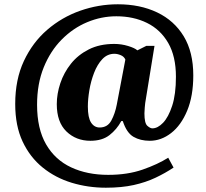

<svg xmlns="http://www.w3.org/2000/svg" viewBox="-20 -734 961 896"><path d="M474 142Q391 142 315 119Q239 96 179.5 48Q120 0 85.5 -73.5Q51 -147 51 -249Q51 -363 91.5 -449.5Q132 -536 200.5 -595Q269 -654 354.5 -684Q440 -714 530 -714Q634 -714 713.5 -676Q793 -638 837.5 -564.5Q882 -491 882 -382Q882 -286 853.5 -217.5Q825 -149 778.5 -113Q732 -77 679 -77Q635 -77 603 -95.5Q571 -114 553 -169H546Q525 -130 491 -103.5Q457 -77 402 -77Q335 -77 290 -120.5Q245 -164 245 -248Q245 -296 261.5 -345.5Q278 -395 311 -436.5Q344 -478 394.5 -503.5Q445 -529 513 -529Q546 -529 577.5 -519.5Q609 -510 621 -499L663 -520H701L661 -274Q657 -253 655.5 -232Q654 -211 654 -205Q654 -159 667.5 -147Q681 -135 691 -135Q716 -135 741 -161Q766 -187 783.5 -240.5Q801 -294 801 -376Q801 -471 765 -533.5Q729 -596 666 -627Q603 -658 523 -658Q453 -658 387 -630.5Q321 -603 268 -549.5Q215 -496 184 -419.5Q153 -343 153 -245Q153 -133 195 -60.5Q237 12 312 47Q387 82 485 82Q575 82 645.5 57.5Q716 33 765 2L790 48Q751 74 705.5 95.5Q660 117 604 129.5Q548 142 474 142ZM445 -139Q482 -139 499.5 -171.5Q517 -204 525 -246L565 -456Q559 -470 543.5 -476.5Q528 -483 514 -483Q481 -483 457.5 -458Q434 -433 419 -394Q404 -355 397 -313Q390 -271 390 -237Q390 -185 405 -162Q420 -139 445 -139Z"/></svg>

Font: Noto Serif Sinhala Black
Style: Regular
Weight: 900
Designer: Jelle Bosma - Monotype Design Team
Foundry: Monotype Imaging Inc.
Version: Version 2.007; ttfautohint (v1.8.4.7-5d5b)